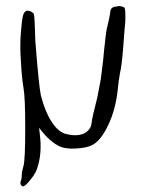

<svg xmlns="http://www.w3.org/2000/svg" viewBox="-20 -499 484 650"><path d="M399.4 -474.6Q403.3 -473.6 404.3 -457Q404.3 -448.2 404.3 -441.4Q404.3 -433.6 404.3 -426.8Q402.3 -410.2 397.5 -343.8Q392.6 -276.4 385.7 -249Q380.9 -220.7 378.9 -198.2Q372.1 -129.9 346.7 -76.2Q321.3 -22.5 292 -7.8Q273.4 2 235.4 3.9Q198.2 5.9 176.8 -5.9Q146.5 -22.5 120.1 -56.6Q118.2 -59.6 112.3 -66.4Q113.3 -59.6 115.2 -41Q122.1 16.6 108.4 62.5Q103.5 85 84 108.4Q65.4 131.8 58.6 131.8Q52.7 131.8 49.8 125Q47.9 117.2 51.8 110.4Q53.7 105.5 53.7 92.8Q53.7 82 59.6 62.5Q65.4 41 65.4 -64.5Q65.4 -169.9 59.6 -201.2Q53.7 -235.4 50.8 -291Q48.8 -318.4 48.8 -342.8Q48.8 -368.2 50.8 -389.6Q53.7 -429.7 57.6 -445.3Q61.5 -460 70.3 -462.9Q85.9 -462.9 94.7 -452.1Q97.7 -438.5 99.6 -360.4Q111.3 -210 118.2 -176.8Q131.8 -123 152.3 -90.8Q171.9 -57.6 198.2 -46.9Q245.1 -33.2 272.5 -51.8Q289.1 -65.4 290 -82Q291 -97.7 309.6 -169.9Q313.5 -190.4 321.3 -231.4Q323.2 -247.1 329.1 -293.9Q333 -337.9 335 -351.6Q335.9 -366.2 340.8 -398.4Q351.6 -441.4 353.5 -460Q354.5 -470.7 363.3 -474.6Q371.1 -477.5 374 -476.6Q378.9 -478.5 383.8 -478.5Q390.6 -478.5 399.4 -474.6Z"/></svg>

Font: Yahfie
Style: Heavy
Weight: 600
Designer: Joe Palazzolo
Foundry: jozolo LLC
Version: Version 001.000